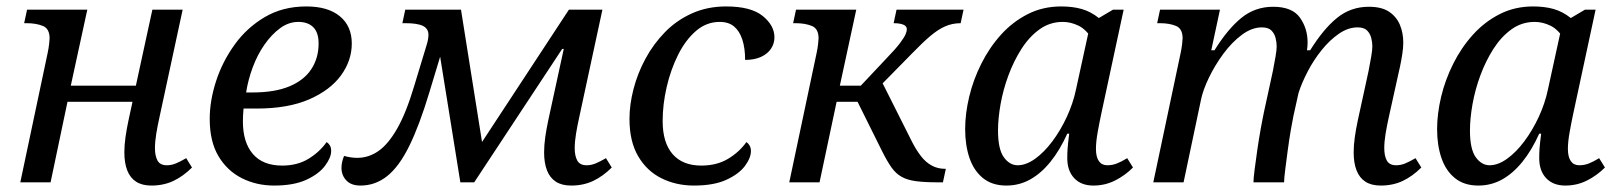

<svg xmlns="http://www.w3.org/2000/svg" viewBox="-20 -566 5022 596"><path d="M450 10Q421 10 402.5 -2Q384 -14 375 -37Q366 -60 366 -93Q366 -115 369.5 -140Q373 -165 379 -193L398 -281L422 -250H160L196 -281L137 0H43L128 -402Q131 -416 132.5 -429.5Q134 -443 134 -447Q134 -477 113 -485.5Q92 -494 63 -494H55L64 -536H251L193 -269L169 -300H431L395 -269L453 -536H547L475 -202Q469 -175 465 -150.5Q461 -126 461 -106Q461 -82 469 -67.5Q477 -53 498 -53Q512 -53 525.5 -58.5Q539 -64 558 -75L576 -46Q549 -19 518.5 -4.5Q488 10 450 10Z M831 10Q776 10 730.5 -13Q685 -36 658 -81.5Q631 -127 631 -197Q631 -253 650.5 -313.5Q670 -374 708 -427Q746 -480 802 -513Q858 -546 931 -546Q998 -546 1035 -515.5Q1072 -485 1072 -431Q1072 -378 1038.5 -332Q1005 -286 939.5 -257.5Q874 -229 776 -229H736Q735 -219 734.5 -208.5Q734 -198 734 -189Q734 -124 765 -88Q796 -52 856 -52Q903 -52 937.5 -73Q972 -94 994 -125Q1000 -121 1004 -114.5Q1008 -108 1008 -97Q1008 -77 989 -51.5Q970 -26 931 -8Q892 10 831 10ZM744 -279H764Q833 -279 878.5 -298Q924 -317 946.5 -351.5Q969 -386 969 -431Q969 -465 952.5 -481.5Q936 -498 906 -498Q876 -498 849.5 -478.5Q823 -459 801 -427.5Q779 -396 764.5 -357Q750 -318 744 -279Z M1099 10Q1070 10 1055 -6Q1040 -22 1040 -45Q1040 -54 1042 -63Q1044 -72 1048 -82Q1059 -79 1069 -77.5Q1079 -76 1089 -76Q1124 -76 1154.5 -97Q1185 -118 1213 -167Q1241 -216 1266 -300L1303 -422Q1307 -434 1308.5 -443Q1310 -452 1310 -458Q1310 -477 1293 -485.5Q1276 -494 1239 -494H1229L1238 -536H1411L1480 -102L1463 -105L1746 -536H1850L1778 -202Q1772 -175 1768 -150.5Q1764 -126 1764 -106Q1764 -82 1772 -67.5Q1780 -53 1801 -53Q1815 -53 1828.5 -58.5Q1842 -64 1861 -75L1879 -46Q1852 -19 1821.5 -4.5Q1791 10 1753 10Q1724 10 1705.5 -2Q1687 -14 1678 -37Q1669 -60 1669 -93Q1669 -115 1672.5 -140Q1676 -165 1682 -193L1730 -414H1725L1452 0H1409L1340 -429L1385 -518L1313 -280Q1282 -177 1250.5 -113Q1219 -49 1182 -19.5Q1145 10 1099 10Z M2134 10Q2079 10 2033.5 -12.5Q1988 -35 1961 -81Q1934 -127 1934 -197Q1934 -241 1946.5 -289.5Q1959 -338 1983.5 -383.5Q2008 -429 2044 -466Q2080 -503 2128 -524.5Q2176 -546 2234 -546Q2311 -546 2347.5 -516.5Q2384 -487 2384 -450Q2384 -431 2373.5 -415Q2363 -399 2342.5 -389.5Q2322 -380 2293 -380Q2293 -416 2284.5 -442.5Q2276 -469 2259 -483.5Q2242 -498 2214 -498Q2173 -498 2140.5 -470Q2108 -442 2085 -396Q2062 -350 2049.5 -296Q2037 -242 2037 -190Q2037 -123 2068 -87.5Q2099 -52 2157 -52Q2205 -52 2240 -73Q2275 -94 2297 -125Q2303 -121 2307 -114Q2311 -107 2311 -97Q2311 -76 2292.5 -51Q2274 -26 2235 -8Q2196 10 2134 10Z M2430 0 2515 -402Q2518 -416 2519.5 -429.5Q2521 -443 2521 -447Q2521 -477 2500 -485.5Q2479 -494 2450 -494H2442L2451 -536H2638L2587 -300H2652L2732 -385Q2761 -415 2774 -432.5Q2787 -450 2791 -459.5Q2795 -469 2795 -475Q2795 -485 2784 -489.5Q2773 -494 2754 -494L2763 -536H2971L2962 -494Q2936 -494 2913.5 -484Q2891 -474 2867 -453.5Q2843 -433 2811 -400L2698 -285L2709 -329L2812 -124Q2825 -99 2839.5 -80.5Q2854 -62 2872.5 -52Q2891 -42 2913 -42H2916L2907 0H2893Q2851 0 2824 -3.5Q2797 -7 2779 -17Q2761 -27 2747.5 -46Q2734 -65 2718 -97L2642 -250H2577L2524 0Z M3104 10Q3060 10 3031.5 -13Q3003 -36 2989.5 -75.5Q2976 -115 2976 -165Q2976 -213 2988.5 -265.5Q3001 -318 3026 -368Q3051 -418 3087 -458Q3123 -498 3170 -522Q3217 -546 3274 -546Q3310 -546 3338 -538Q3366 -530 3391 -510L3435 -536H3468L3399 -215Q3393 -187 3387.5 -156.5Q3382 -126 3382 -104Q3382 -79 3391 -66Q3400 -53 3417 -53Q3433 -53 3447 -58.5Q3461 -64 3479 -75L3497 -46Q3472 -21 3441 -5.5Q3410 10 3374 10Q3336 10 3314.5 -13Q3293 -36 3293 -75Q3293 -90 3294 -105Q3295 -120 3299 -151H3293Q3270 -100 3241 -64Q3212 -28 3178 -9Q3144 10 3104 10ZM3139 -53Q3165 -53 3193 -73Q3221 -93 3246.5 -127Q3272 -161 3291.5 -203Q3311 -245 3320 -288L3365 -494L3375 -438Q3353 -474 3328.5 -486Q3304 -498 3279 -498Q3239 -498 3207 -475Q3175 -452 3151 -414.5Q3127 -377 3110.5 -332.5Q3094 -288 3086 -243Q3078 -198 3078 -161Q3078 -103 3096 -78Q3114 -53 3139 -53Z M4266 10Q4237 10 4218.5 -2Q4200 -14 4191 -37Q4182 -60 4182 -93Q4182 -115 4185.5 -140Q4189 -165 4195 -193L4219 -303Q4224 -324 4228.5 -347Q4233 -370 4236.5 -390.5Q4240 -411 4240 -422Q4240 -435 4236.5 -448.5Q4233 -462 4223.5 -471.5Q4214 -481 4194 -481Q4165 -481 4136.5 -461.5Q4108 -442 4083 -411Q4058 -380 4039.5 -344.5Q4021 -309 4011 -278L3995 -206Q3992 -192 3987 -163Q3982 -134 3977.5 -100.5Q3973 -67 3969.5 -39Q3966 -11 3966 0H3871Q3871 -12 3874.5 -39.5Q3878 -67 3883 -101.5Q3888 -136 3894 -169Q3900 -202 3905 -225L3922 -303Q3927 -324 3931.5 -347Q3936 -370 3939.5 -390.5Q3943 -411 3943 -422Q3943 -435 3939.5 -448.5Q3936 -462 3926.5 -471.5Q3917 -481 3897 -481Q3866 -481 3835 -458Q3804 -435 3777.5 -399Q3751 -363 3732.5 -324.5Q3714 -286 3708 -256L3654 0H3560L3645 -402Q3648 -416 3649.5 -429.5Q3651 -443 3651 -447Q3651 -477 3630.5 -485.5Q3610 -494 3581 -494H3572L3581 -536H3767L3740 -410H3750Q3791 -476 3833.5 -510.5Q3876 -545 3932 -545Q3991 -545 4015 -511.5Q4039 -478 4039 -434Q4039 -428 4038.5 -422Q4038 -416 4037 -410H4047Q4088 -476 4130.5 -510.5Q4173 -545 4229 -545Q4269 -545 4292 -529.5Q4315 -514 4325.5 -489Q4336 -464 4336 -434Q4336 -418 4333 -398.5Q4330 -379 4326 -360Q4322 -341 4318 -324L4291 -202Q4285 -175 4281 -150.5Q4277 -126 4277 -106Q4277 -82 4285 -67.5Q4293 -53 4314 -53Q4328 -53 4341.5 -58.5Q4355 -64 4374 -75L4392 -46Q4365 -19 4334.5 -4.5Q4304 10 4266 10Z M4569 10Q4525 10 4496.5 -13Q4468 -36 4454.5 -75.5Q4441 -115 4441 -165Q4441 -213 4453.5 -265.5Q4466 -318 4491 -368Q4516 -418 4552 -458Q4588 -498 4635 -522Q4682 -546 4739 -546Q4775 -546 4803 -538Q4831 -530 4856 -510L4900 -536H4933L4864 -215Q4858 -187 4852.5 -156.5Q4847 -126 4847 -104Q4847 -79 4856 -66Q4865 -53 4882 -53Q4898 -53 4912 -58.5Q4926 -64 4944 -75L4962 -46Q4937 -21 4906 -5.5Q4875 10 4839 10Q4801 10 4779.5 -13Q4758 -36 4758 -75Q4758 -90 4759 -105Q4760 -120 4764 -151H4758Q4735 -100 4706 -64Q4677 -28 4643 -9Q4609 10 4569 10ZM4604 -53Q4630 -53 4658 -73Q4686 -93 4711.5 -127Q4737 -161 4756.5 -203Q4776 -245 4785 -288L4830 -494L4840 -438Q4818 -474 4793.5 -486Q4769 -498 4744 -498Q4704 -498 4672 -475Q4640 -452 4616 -414.5Q4592 -377 4575.5 -332.5Q4559 -288 4551 -243Q4543 -198 4543 -161Q4543 -103 4561 -78Q4579 -53 4604 -53Z"/></svg>

Font: Noto Serif
Style: Italic
Weight: 400
Italic angle: -12°
Designer: Monotype Design Team
Foundry: Monotype Imaging Inc.
Version: Version 2.013